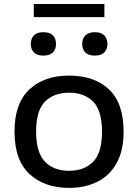

<svg xmlns="http://www.w3.org/2000/svg" viewBox="-20 -930 690 960"><path d="M325.5 9.5Q202.5 9.5 127.5 -60Q52.5 -129.5 52.5 -272Q52.5 -412.5 126.2 -482.2Q200 -552 325.5 -552Q451.5 -552 524.8 -483.2Q598 -414.5 598 -272Q598 -178 563.8 -115.5Q529.5 -53 468 -21.8Q406.5 9.5 325.5 9.5ZM325.5 -76Q401.5 -76 445.8 -121.2Q490 -166.5 490 -271Q490 -377 445.8 -421.8Q401.5 -466.5 325.5 -466.5Q249 -466.5 204.8 -421.8Q160.5 -377 160.5 -272.5Q160.5 -167 204.8 -121.5Q249 -76 325.5 -76ZM454 -652Q423 -652 407 -667.5Q391 -683 391 -710.5Q391 -737.5 407 -753.2Q423 -769 454 -769Q485.5 -769 501.2 -753.2Q517 -737.5 517 -710.5Q517 -683 501.2 -667.5Q485.5 -652 454 -652ZM197 -652Q165.5 -652 149.8 -667.5Q134 -683 134 -710.5Q134 -737.5 149.8 -753.2Q165.5 -769 197 -769Q228 -769 244 -753.2Q260 -737.5 260 -710.5Q260 -683 244 -667.5Q228 -652 197 -652ZM149 -844.5V-910H502V-844.5Z"/></svg>

Font: Encode Sans Expanded Medium
Style: Regular
Weight: 500
Width: 7
Designer: Multiple Designers
Foundry: Impallari Type
Version: Version 3.000; ttfautohint (v1.8.3) -l 8 -r 50 -G 200 -x 14 